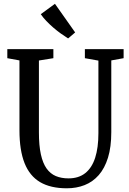

<svg xmlns="http://www.w3.org/2000/svg" viewBox="-20 -1008 697 1036"><path d="M340.5 8Q253 8 196.5 -25.2Q140 -58.5 112.5 -127.8Q85 -197 85 -305V-682L19.5 -694V-743H268V-694L190 -681.5V-293.5Q190 -223 200.5 -175.2Q211 -127.5 231.2 -99Q251.5 -70.5 281.2 -58Q311 -45.5 349.5 -45.5Q404.5 -45.5 440.2 -74Q476 -102.5 493.5 -156.8Q511 -211 511 -289.5V-681L438 -694V-743H647V-694L580.5 -682V-295Q580.5 -215 562.8 -157.5Q545 -100 512.8 -63.2Q480.5 -26.5 436.5 -9.2Q392.5 8 340.5 8ZM347 -801Q328.5 -812.5 308 -827.2Q287.5 -842 267.5 -859.2Q247.5 -876.5 230 -894.8Q212.5 -913 200 -931.5L276.5 -987.5L385.5 -833L348 -801Z"/></svg>

Font: Merriweather 24pt SemiCondensed
Style: Regular
Weight: 400
Width: 4
Designer: Eben Sorkin
Foundry: Eben Sorkin
Version: Version 2.100